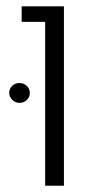

<svg xmlns="http://www.w3.org/2000/svg" viewBox="-20 -590 313 610"><path d="M9.3 0ZM123.5 -520.5H48.8V-569.8H183.1V0H123.5ZM9.3 -294.4Q9.3 -308.1 18.6 -317.1Q27.8 -326.2 42 -326.2Q55.7 -326.2 65.2 -317.1Q74.7 -308.1 74.7 -294.4Q74.7 -281.2 65.2 -272.2Q55.7 -263.2 42 -263.2Q28.3 -263.2 18.8 -272.9Q9.3 -282.7 9.3 -294.4Z"/></svg>

Font: Heebo Light
Style: Regular
Weight: 300
Designer: Oded Ezer
Foundry: Meir Sadan
Version: Version 2.001; ttfautohint (v1.5.14-ce02) -l 8 -r 50 -G 200 